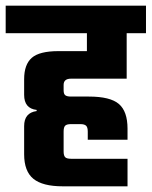

<svg xmlns="http://www.w3.org/2000/svg" viewBox="-40 -656 534 676"><path d="M406 -379H210Q184 -379 184 -357V-338Q184 -325 190 -320.5Q196 -316 210 -316H273Q348 -316 378.5 -290Q409 -264 409 -203V-164H269V-193Q269 -208 263 -213.5Q257 -219 243 -219H210Q195 -219 189.5 -213.5Q184 -208 184 -193V-123Q184 -108 189.5 -102.5Q195 -97 210 -97H409V0H181Q110 0 77.5 -26.5Q45 -53 45 -113V-212Q45 -259 89 -265V-269Q45 -274 45 -322V-377Q45 -429 72 -452.5Q99 -476 166 -476H266V-539H-20V-636H474V-539H406Z"/></svg>

Font: Teko SemiBold
Style: Regular
Weight: 600
Designer: Manushi Parikh, Jonny Pinhorn
Foundry: Indian Type Foundry
Version: Version 1.106;PS 1.0;hotconv 1.0.78;makeotf.lib2.5.61930; tt